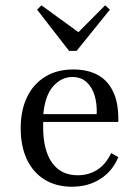

<svg xmlns="http://www.w3.org/2000/svg" viewBox="-20 -686 521 717"><path d="M248.4 11.3Q190.3 11.3 147.2 -14.9Q104 -41.1 80.6 -90.3Q57.3 -139.5 57.3 -206.5Q57.3 -274.2 81 -323.4Q104.8 -372.6 148.8 -399.6Q192.7 -426.6 254 -426.6Q306.5 -426.6 344.4 -406.5Q382.3 -386.3 402.8 -343.1Q423.4 -300 421.8 -230.6H108.9L108.1 -259.7H341.1Q342.7 -299.2 333.1 -330.2Q323.4 -361.3 302.8 -379.8Q282.3 -398.4 250 -398.4Q208.9 -398.4 177.8 -362.9Q146.8 -327.4 141.1 -252.4L142.7 -250.8Q141.9 -241.9 141.5 -232.3Q141.1 -222.6 141.1 -212.1Q141.1 -125.8 174.2 -78.6Q207.3 -31.5 270.2 -31.5Q310.5 -31.5 342.7 -51.6Q375 -71.8 395.2 -114.5L421.8 -99.2Q400.8 -47.6 355.2 -18.1Q309.7 11.3 248.4 11.3ZM372.6 -666.1 390.3 -650 266.1 -496H237.9L118.5 -650L134.7 -666.1L290.3 -553.2L253.2 -546Z"/></svg>

Font: Playfair
Style: Regular
Weight: 400
Designer: Claus Eggers Sørensen
Foundry: Claus Eggers Sørensen
Version: Version 2.001;gftools[0.9.30]